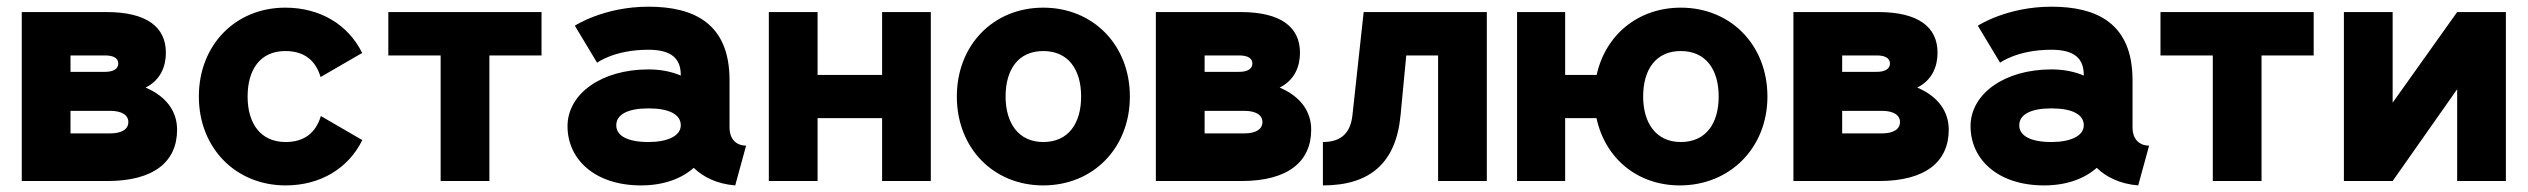

<svg xmlns="http://www.w3.org/2000/svg" viewBox="-20 -544 7596 577"><path d="M417.5 -280.8C462.4 -303.2 478.5 -344.2 478.5 -385.7C478.5 -462.4 421.4 -507.8 299.8 -507.8H45.4V0H302.7C442.4 0 512.2 -58.1 512.2 -154.3C512.2 -207.5 481.9 -253.4 417.5 -280.8ZM191.9 -377.4H295.9C320.3 -377.4 335.4 -369.6 335.4 -353C335.4 -336.9 320.3 -328.1 295.9 -328.1H191.9ZM191.9 -143.1V-210.9H311C346.7 -210.9 365.7 -197.8 365.7 -177.2C365.7 -156.2 346.7 -143.1 311 -143.1Z M724.1 -253.9C724.1 -334.5 761.7 -390.6 837.4 -390.6C894.5 -390.6 928.7 -362.3 943.4 -312.5L1068.4 -384.8C1026.4 -470.2 941.9 -521 837.4 -521C687.5 -521 577.6 -408.7 577.6 -253.9C577.6 -99.1 688.5 13.2 838.4 13.2C942.4 13.2 1026.9 -37.6 1068.8 -123L944.3 -195.3C929.2 -145.5 895 -117.2 838.4 -117.2C762.7 -117.2 724.1 -173.3 724.1 -253.9Z M1450.7 0V-377.4H1607.4V-507.8H1147V-377.4H1304.2V0Z M1906.7 13.2C1974.6 13.2 2028.3 -7.3 2064.9 -39.6C2091.8 -13.2 2133.3 8.8 2189.5 13.2L2222.2 -106.4C2189 -106.4 2172.4 -130.4 2172.4 -159.7V-303.2C2172.4 -474.1 2064.9 -523.9 1928.7 -523.9C1794.4 -523.9 1707.5 -466.8 1707.5 -466.8L1774.4 -355.5C1774.4 -355.5 1825.7 -394.5 1928.7 -394.5C1999 -394.5 2025.9 -367.2 2025.9 -318.4V-316.9C1998.5 -328.6 1966.3 -335.4 1928.7 -335.4C1787.6 -335.4 1685.5 -262.2 1685.5 -164.6C1685.5 -66.9 1765.6 13.2 1906.7 13.2ZM2025.9 -167.5C2025.9 -135.3 1985.8 -117.2 1928.7 -117.2C1867.2 -117.2 1832 -135.3 1832 -167.5C1832 -200.2 1867.2 -218.3 1928.7 -218.3C1990.7 -218.3 2025.9 -200.2 2025.9 -167.5Z M2290.5 -507.8V0H2437V-189H2630.9V0H2777.3V-507.8H2630.9V-318.8H2437V-507.8Z M2855.5 -253.9C2855.5 -99.1 2965.3 13.2 3115.2 13.2C3265.1 13.2 3375.5 -99.1 3375.5 -253.9C3375.5 -408.7 3265.1 -521 3115.2 -521C2965.3 -521 2855.5 -408.7 2855.5 -253.9ZM3002 -253.9C3002 -334.5 3039.6 -390.6 3115.2 -390.6C3190.9 -390.6 3229 -334.5 3229 -253.9C3229 -173.3 3190.9 -117.2 3115.2 -117.2C3039.6 -117.2 3002 -175.8 3002 -253.9Z M3825.7 -280.8C3870.6 -303.2 3886.7 -344.2 3886.7 -385.7C3886.7 -462.4 3829.6 -507.8 3708 -507.8H3453.6V0H3710.9C3850.6 0 3920.4 -58.1 3920.4 -154.3C3920.4 -207.5 3890.1 -253.4 3825.7 -280.8ZM3600.1 -377.4H3704.1C3728.5 -377.4 3743.7 -369.6 3743.7 -353C3743.7 -336.9 3728.5 -328.1 3704.1 -328.1H3600.1ZM3600.1 -143.1V-210.9H3719.2C3754.9 -210.9 3773.9 -197.8 3773.9 -177.2C3773.9 -156.2 3754.9 -143.1 3719.2 -143.1Z M4448.2 -507.8H4078.1L4044.4 -198.2C4038.1 -136.7 4002 -117.2 3955.6 -117.2V13.2C4098.6 13.2 4175.8 -55.7 4189 -198.2L4206.1 -377.4H4301.8V0H4448.2Z M4683.6 -318.8V-507.8H4539.1V0H4683.6V-189H4777.8C4803.7 -68.4 4900.4 13.2 5028.3 13.2C5178.2 13.2 5291.5 -99.1 5291.5 -253.9C5291.5 -408.7 5181.2 -521 5031.2 -521C4903.3 -521 4804.7 -439.5 4778.3 -318.8ZM4918 -253.9C4918 -334.5 4955.6 -390.6 5031.2 -390.6C5106.9 -390.6 5145 -334.5 5145 -253.9C5145 -173.3 5106.9 -117.2 5031.2 -117.2C4955.6 -117.2 4918 -175.8 4918 -253.9Z M5741.7 -280.8C5786.6 -303.2 5802.7 -344.2 5802.7 -385.7C5802.7 -462.4 5745.6 -507.8 5624 -507.8H5369.6V0H5627C5766.6 0 5836.4 -58.1 5836.4 -154.3C5836.4 -207.5 5806.2 -253.4 5741.7 -280.8ZM5516.1 -377.4H5620.1C5644.5 -377.4 5659.7 -369.6 5659.7 -353C5659.7 -336.9 5644.5 -328.1 5620.1 -328.1H5516.1ZM5516.1 -143.1V-210.9H5635.3C5670.9 -210.9 5689.9 -197.8 5689.9 -177.2C5689.9 -156.2 5670.9 -143.1 5635.3 -143.1Z M6123 13.2C6190.9 13.2 6244.6 -7.3 6281.2 -39.6C6308.1 -13.2 6349.6 8.8 6405.8 13.2L6438.5 -106.4C6405.3 -106.4 6388.7 -130.4 6388.7 -159.7V-303.2C6388.7 -474.1 6281.2 -523.9 6145 -523.9C6010.7 -523.9 5923.8 -466.8 5923.8 -466.8L5990.7 -355.5C5990.7 -355.5 6042 -394.5 6145 -394.5C6215.3 -394.5 6242.2 -367.2 6242.2 -318.4V-316.9C6214.8 -328.6 6182.6 -335.4 6145 -335.4C6003.9 -335.4 5901.9 -262.2 5901.9 -164.6C5901.9 -66.9 5981.9 13.2 6123 13.2ZM6242.2 -167.5C6242.2 -135.3 6202.1 -117.2 6145 -117.2C6083.5 -117.2 6048.3 -135.3 6048.3 -167.5C6048.3 -200.2 6083.5 -218.3 6145 -218.3C6207 -218.3 6242.2 -200.2 6242.2 -167.5Z M6776.4 0V-377.4H6933.1V-507.8H6472.7V-377.4H6629.9V0Z M7364.3 -507.8 7170.4 -235.4V-507.8H7023.9V0H7170.4L7364.3 -275.9V0H7510.7V-507.8Z"/></svg>

Font: Giphurs ExtraBold
Style: Regular
Weight: 800
Version: Version 1.000